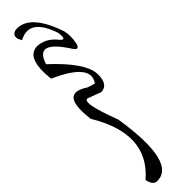

<svg xmlns="http://www.w3.org/2000/svg" viewBox="-809 388 977 977"><g transform="rotate(45 -321.0 876.5)"><path d="M-579.6 758.3Q-541 768.6 -576.7 792Q-745.1 900.4 -614.7 941.4Q-476.1 791 -390.6 791Q-315.9 791 -315.9 843.8L-340.8 910.2Q-360.4 958.5 -154.8 880.4Q216.8 822.3 205.6 969.7Q196.8 994.1 159.7 1000Q4.4 819.3 -257.3 977.1Q-467.3 1003.9 -381.3 874.5L-369.6 835.4Q-454.6 773.4 -544.4 975.1Q-706.5 994.1 -711.9 912.1Q-711.9 856.9 -664.6 814Q-613.8 775.4 -683.1 784.7Q-843.3 837.9 -787.6 940.9Q-832.5 970.2 -847.2 930.7Q-860.4 823.2 -668 757.8Q-627.4 748 -579.6 758.3Z"/></g></svg>

Font: Bharatayuddha
Style: Regular
Weight: 400
Designer: R.S. Wihananto
Foundry: R.S. Wihananto
Version: Version 2.0.1